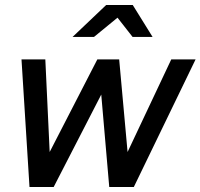

<svg xmlns="http://www.w3.org/2000/svg" viewBox="-20 -748 802 768"><path d="M98 0 66 -510.3H161.3L178.7 -140L369.3 -510.3H456.7L490.3 -140L665 -510.3H762.3L515.3 0H417L385 -369.7L194.7 0ZM270.3 -600.3 404.7 -728H511L590.3 -600.3H510.3L450 -677.3L356 -600.3Z"/></svg>

Font: Red Hat Display VF
Style: Italic
Weight: 300
Italic angle: -12°
Designer: Pentagram, MCKL
Foundry: Pentagram, MCKL
Version: Version 1.010